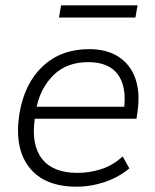

<svg xmlns="http://www.w3.org/2000/svg" viewBox="-20 -695 583 723"><path d="M268 8Q147 8 90 -65Q33 -138 53 -266Q72 -381 141 -445.5Q210 -510 316 -510Q383 -510 427.5 -480.5Q472 -451 490 -398.5Q508 -346 498 -276L494 -248H111Q97 -149 138.5 -96.5Q180 -44 272 -44Q317 -44 361 -58Q405 -72 442 -106L467 -61Q428 -28 375.5 -10Q323 8 268 8ZM312 -461Q232 -461 183 -413.5Q134 -366 118 -293H448Q456 -373 422 -417Q388 -461 312 -461ZM202 -629 210 -675H498L490 -629Z"/></svg>

Font: Mulish Light
Style: Italic
Weight: 300
Italic angle: -9°
Designer: Vernon Adams
Foundry: Vernon Adams
Version: Version 3.603; ttfautohint (v1.8.3)